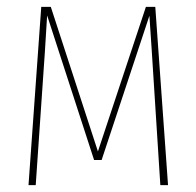

<svg xmlns="http://www.w3.org/2000/svg" viewBox="-20 -539 572 559"><path d="M432.1 -519 469.2 0H446.8L421.9 -390.1L415 -493.2L275.9 -73.2H253.9L117.2 -494.1Q112.3 -418.5 110.8 -390.1L84 0H63L100.1 -519H127.9L265.1 -98.1L404.8 -519Z"/></svg>

Font: Fira Sans Compressed Thin
Style: Regular
Weight: 100
Width: 1
Designer: Carrois Corporate & Edenspiekermann AG
Foundry: Carrois Corporate GbR & Edenspiekermann AG
Version: Version 4.203;PS 004.203;hotconv 1.0.88;makeotf.lib2.5.64775